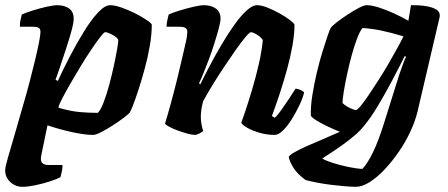

<svg xmlns="http://www.w3.org/2000/svg" viewBox="-33 -520 1725 740"><path d="M54 200Q26 200 6.5 181.5Q-13 163 -13 137Q-13 124 -2 86Q9 48 25 -6.5Q41 -61 58 -121Q70 -162 81.5 -206Q93 -250 102.5 -289.5Q112 -329 117.5 -357.5Q123 -386 123 -397Q123 -409 115.5 -413Q108 -417 94 -417H44Q43 -432 47 -447Q51 -462 51 -464Q66 -471 93 -479.5Q120 -488 147 -494Q174 -500 187 -500Q215 -500 233 -487.5Q251 -475 251 -448Q251 -432 242.5 -401Q234 -370 222 -333.5Q210 -297 199 -264Q188 -231 181 -213L190 -208Q210 -252 236 -302Q262 -352 290 -397.5Q318 -443 344.5 -471.5Q371 -500 392 -500Q409 -500 435 -491Q461 -482 487 -469Q513 -456 531.5 -443.5Q550 -431 552 -425Q552 -388 544.5 -344Q537 -300 525 -256Q513 -212 501 -175Q489 -138 479.5 -114Q470 -90 467 -86Q461 -79 442.5 -65Q424 -51 400.5 -36Q377 -21 356.5 -10.5Q336 0 326 0Q295 0 246 -10.5Q197 -21 150 -37L126 79Q122 100 129.5 108Q137 116 155 116H208Q208 129 205 142.5Q202 156 200 163Q187 170 159.5 179Q132 188 103 194Q74 200 54 200ZM344 -85Q355 -96 366 -124.5Q377 -153 387 -189.5Q397 -226 405 -263Q413 -300 418 -328Q423 -356 423 -367Q417 -376 407 -382Q397 -388 387.5 -392Q378 -396 372 -396Q368 -396 354 -378Q340 -360 320 -330.5Q300 -301 279 -266.5Q258 -232 239 -199Q220 -166 207 -141Q194 -116 192 -105Q239 -91 275.5 -88Q312 -85 344 -85Z M719 0Q708 0 689.5 -5Q671 -10 652 -17Q633 -24 619 -31.5Q605 -39 603 -44Q613 -76 626 -123.5Q639 -171 652 -224Q665 -277 675 -322Q679 -340 682.5 -354.5Q686 -369 687.5 -380.5Q689 -392 689 -397Q689 -408 681.5 -412.5Q674 -417 658 -417H609Q609 -429 612 -442.5Q615 -456 617 -464Q632 -471 659.5 -479.5Q687 -488 713.5 -494Q740 -500 753 -500Q781 -500 799 -487Q817 -474 817 -448Q817 -436 810 -410Q803 -384 793 -352Q783 -320 771 -288.5Q759 -257 749 -232.5Q739 -208 734 -199L739 -195Q756 -230 777.5 -270.5Q799 -311 823 -351.5Q847 -392 871 -425.5Q895 -459 917.5 -479.5Q940 -500 958 -500Q974 -500 997 -491Q1020 -482 1043.5 -469Q1067 -456 1083.5 -443.5Q1100 -431 1102 -425Q1102 -388 1094 -343.5Q1086 -299 1073.5 -253.5Q1061 -208 1048.5 -169.5Q1036 -131 1026.5 -105Q1017 -79 1015 -73L1026 -66Q1037 -76 1051.5 -96.5Q1066 -117 1081 -139.5Q1096 -162 1106 -178Q1115 -178 1126 -173Q1137 -168 1139 -163Q1134 -142 1121 -114.5Q1108 -87 1091.5 -60.5Q1075 -34 1057.5 -17Q1040 0 1025 0Q997 0 968.5 -8Q940 -16 920 -27.5Q900 -39 897 -47Q902 -60 913.5 -94.5Q925 -129 939 -176Q953 -223 964.5 -273Q976 -323 980 -366Q973 -376 963.5 -382.5Q954 -389 946 -392.5Q938 -396 934 -396Q929 -396 913 -377Q897 -358 875.5 -327.5Q854 -297 830 -261Q806 -225 785 -190.5Q764 -156 750 -130Q746 -116 743.5 -100.5Q741 -85 741 -69Q741 -55 743.5 -41.5Q746 -28 750 -15Q744 -10 735.5 -5.5Q727 -1 719 0Z M1339 200Q1323 200 1298 198Q1273 196 1244.5 192.5Q1216 189 1190 184Q1164 179 1145 174Q1112 150 1097 125Q1082 100 1080 85Q1082 78 1101.5 67Q1121 56 1150 43Q1179 30 1212.5 16Q1246 2 1277 -12Q1254 -21 1229 -33Q1204 -45 1185.5 -56.5Q1167 -68 1165 -75Q1164 -110 1171 -154Q1178 -198 1188.5 -242Q1199 -286 1210.5 -323Q1222 -360 1230.5 -384.5Q1239 -409 1242 -413Q1248 -421 1266 -435Q1284 -449 1307 -464Q1330 -479 1350 -489.5Q1370 -500 1380 -500Q1399 -500 1426 -491.5Q1453 -483 1483 -469.5Q1513 -456 1541 -440L1551 -500Q1561 -500 1579 -499.5Q1597 -499 1616.5 -495Q1636 -491 1649 -483Q1662 -475 1662 -460Q1662 -457 1661.5 -454Q1661 -451 1660 -448L1576 -89Q1567 -52 1548 -11.5Q1529 29 1503 66.5Q1477 104 1448.5 134Q1420 164 1391.5 182Q1363 200 1339 200ZM1364 131Q1384 109 1404.5 67Q1425 25 1447 -45L1506 -233Q1515 -258 1521.5 -276.5Q1528 -295 1532 -301L1527 -304Q1505 -260 1478 -209Q1451 -158 1423.5 -112Q1396 -66 1370 -35Q1356 -17 1335 1Q1314 19 1290.5 36Q1267 53 1245.5 67Q1224 81 1209 91Q1222 99 1250 108Q1278 117 1309.5 123.5Q1341 130 1364 131ZM1339 -96Q1344 -96 1357 -111.5Q1370 -127 1387.5 -153Q1405 -179 1425 -210Q1445 -241 1463.5 -273Q1482 -305 1497.5 -333Q1513 -361 1522 -380Q1472 -395 1435 -402.5Q1398 -410 1364 -412Q1354 -400 1343 -371Q1332 -342 1322 -305Q1312 -268 1304 -230.5Q1296 -193 1291.5 -164Q1287 -135 1287 -123Q1297 -113 1314 -104.5Q1331 -96 1339 -96Z"/></svg>

Font: Texturina Medium 12pt ExtraBold
Style: Italic
Weight: 800
Italic angle: -11°
Version: Version 1.002